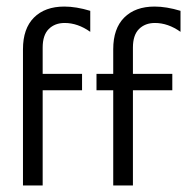

<svg xmlns="http://www.w3.org/2000/svg" viewBox="-20 -565 570 585"><path d="M50 0V-415Q50 -478 83.5 -511.5Q117 -545 176 -545Q212 -545 255 -532V-468Q217 -495 177 -495Q147 -495 128.5 -476.5Q110 -458 110 -420V-340H230V-290H110V0ZM325 0V-290H274V-340H325V-415Q325 -478 358.5 -511.5Q392 -545 451 -545Q487 -545 530 -532V-468Q492 -495 452 -495Q422 -495 403.5 -476.5Q385 -458 385 -420V-340H505V-290H385V0Z"/></svg>

Font: Glametrix
Style: Regular
Weight: 500
Designer: gluk
Foundry: gluk
Version: Version 0.40